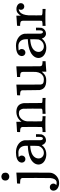

<svg xmlns="http://www.w3.org/2000/svg" viewBox="920 -1684 914 2905"><g transform="rotate(-90 1377.5 -232.0)"><path d="M160 -669Q185 -667 201 -651.5Q217 -636 217 -609Q217 -573 190 -558Q177 -549 158 -549Q138 -549 125 -558Q98 -573 98 -609Q98 -637 115.5 -653Q133 -669 160 -669ZM28 163Q58 168 64 168Q76 168 85 165Q127 150 135 77Q137 65 137 -141Q137 -347 136 -353Q132 -373 119 -378.5Q106 -384 72 -385H52V-408Q52 -431 54 -431L58 -432Q62 -432 70 -432.5Q78 -433 87 -433.5Q96 -434 108.5 -434.5Q121 -435 133 -436Q151 -437 171.5 -438.5Q192 -440 202.5 -441Q213 -442 214 -442H218V-184Q217 36 216.5 59.5Q216 83 211 98Q196 144 155 174.5Q114 205 58 205Q13 205 -21 181.5Q-55 158 -55 117Q-55 94 -40 79Q-25 64 -2 64Q21 64 36.5 79.5Q52 95 52 118Q52 143 28 163Z M369 -359Q369 -373 377 -391Q390 -418 429 -433Q468 -448 524 -448Q590 -448 638.5 -418Q687 -388 702 -340Q707 -326 707.5 -308.5Q708 -291 708 -194Q708 -96 708.5 -79.5Q709 -63 714 -54Q720 -40 734 -40Q747 -40 753 -54Q759 -66 759 -109V-145H799V-106Q798 -66 796 -59Q787 -31 763 -12.5Q739 6 706 6Q681 6 661.5 -11.5Q642 -29 635 -54V-58Q632 -55 623 -44.5Q614 -34 610 -30Q561 11 496 11Q444 11 403 -11Q362 -33 348 -69Q340 -88 340 -107Q340 -154 379 -193Q402 -216 436 -231Q504 -262 610 -268H624V-290Q624 -324 618 -340Q608 -373 583 -392Q558 -411 521 -411Q454 -411 454 -403Q476 -388 476 -359Q476 -337 460.5 -321Q445 -305 422 -305Q399 -305 384 -321Q369 -337 369 -359ZM624 -175Q624 -233 623 -233Q620 -233 618 -232Q481 -223 443 -151Q432 -131 432 -106Q432 -72 456 -49Q480 -26 515 -26Q555 -26 583.5 -50Q612 -74 621 -109Q623 -116 624 -175Z M994 -60Q1002 -46 1041 -46H1055H1071V0H1063Q1050 -3 951 -3Q852 -3 839 0H831V-46H847H861Q900 -46 908 -60V-68Q908 -77 908 -91Q908 -105 908.5 -122.5Q909 -140 909 -161.5Q909 -183 909 -203Q909 -234 908.5 -269.5Q908 -305 908 -328V-351Q905 -370 893.5 -376.5Q882 -383 849 -385H831V-408Q831 -431 833 -431L843 -432Q853 -433 871.5 -434Q890 -435 908 -436Q925 -437 944 -438.5Q963 -440 973 -441Q983 -442 984 -442H987V-402Q987 -364 988 -364L989 -365Q1043 -442 1142 -442Q1257 -438 1269 -329Q1270 -322 1270 -190Q1270 -62 1271 -60Q1275 -52 1283 -49Q1304 -46 1332 -46H1348V0H1340Q1327 -3 1228 -3Q1129 -3 1116 0H1108V-46H1124H1132Q1185 -46 1185 -62Q1186 -64 1186 -200Q1185 -335 1184 -343Q1177 -375 1161.5 -389.5Q1146 -404 1114 -404Q1069 -404 1035 -370Q1000 -335 994 -282Q994 -281 994 -263.5Q994 -246 993.5 -219Q993 -192 993 -168Q993 -153 993 -136.5Q993 -120 993.5 -107Q994 -94 994 -83.5Q994 -73 994 -66Z M1467 -436Q1484 -437 1504 -438.5Q1524 -440 1534.5 -441Q1545 -442 1546 -442H1549V-261Q1550 -77 1551 -71Q1555 -50 1566 -40Q1586 -26 1626 -26Q1654 -26 1673 -35Q1731 -63 1741 -144Q1741 -145 1741.5 -161Q1742 -177 1742 -201.5Q1742 -226 1742 -248Q1742 -270 1742 -294.5Q1742 -319 1742 -335L1741 -351Q1738 -370 1726.5 -376.5Q1715 -383 1682 -385H1664V-431Q1666 -431 1740.5 -436Q1815 -441 1819 -442H1826V-264Q1826 -84 1827 -81Q1830 -61 1841.5 -54.5Q1853 -48 1886 -46H1904V0Q1902 0 1829 5Q1756 10 1752 11H1745V-58Q1703 -7 1664 3Q1645 10 1611 10Q1547 10 1512 -13.5Q1477 -37 1467 -89Q1466 -96 1465 -226Q1464 -335 1463.5 -348Q1463 -361 1458 -369Q1448 -385 1398 -385H1387V-408Q1387 -431 1389 -431L1400 -432Q1410 -433 1429 -434Q1448 -435 1467 -436Z M1981 -359Q1981 -373 1989 -391Q2002 -418 2041 -433Q2080 -448 2136 -448Q2202 -448 2250.5 -418Q2299 -388 2314 -340Q2319 -326 2319.5 -308.5Q2320 -291 2320 -194Q2320 -96 2320.5 -79.5Q2321 -63 2326 -54Q2332 -40 2346 -40Q2359 -40 2365 -54Q2371 -66 2371 -109V-145H2411V-106Q2410 -66 2408 -59Q2399 -31 2375 -12.5Q2351 6 2318 6Q2293 6 2273.5 -11.5Q2254 -29 2247 -54V-58Q2244 -55 2235 -44.5Q2226 -34 2222 -30Q2173 11 2108 11Q2056 11 2015 -11Q1974 -33 1960 -69Q1952 -88 1952 -107Q1952 -154 1991 -193Q2014 -216 2048 -231Q2116 -262 2222 -268H2236V-290Q2236 -324 2230 -340Q2220 -373 2195 -392Q2170 -411 2133 -411Q2066 -411 2066 -403Q2088 -388 2088 -359Q2088 -337 2072.5 -321Q2057 -305 2034 -305Q2011 -305 1996 -321Q1981 -337 1981 -359ZM2236 -175Q2236 -233 2235 -233Q2232 -233 2230 -232Q2093 -223 2055 -151Q2044 -131 2044 -106Q2044 -72 2068 -49Q2092 -26 2127 -26Q2167 -26 2195.5 -50Q2224 -74 2233 -109Q2235 -116 2236 -175Z M2454 -46H2468Q2507 -46 2515 -60V-68Q2515 -77 2515.5 -91Q2516 -105 2516 -122.5Q2516 -140 2516 -161.5Q2516 -183 2516 -203Q2516 -234 2516 -269.5Q2516 -305 2516 -328L2515 -351Q2512 -370 2500.5 -376.5Q2489 -383 2456 -385H2438V-408Q2438 -431 2440 -431L2450 -432Q2460 -433 2478 -434Q2496 -435 2514 -436Q2530 -437 2549 -438.5Q2568 -440 2578 -441Q2588 -442 2589 -442H2592V-373Q2611 -405 2634 -423Q2657 -441 2695 -441Q2723 -441 2743 -430Q2782 -410 2782 -373Q2782 -351 2767 -336.5Q2752 -322 2731 -322Q2710 -322 2695.5 -336Q2681 -350 2681 -372Q2681 -389 2689 -400Q2691 -404 2691 -405Q2689 -407 2668 -401Q2652 -393 2644 -386Q2604 -348 2598 -260V-221Q2597 -182 2597 -154Q2597 -141 2597 -126.5Q2597 -112 2597.5 -101Q2598 -90 2598 -81Q2598 -72 2598 -66V-61Q2602 -53 2610 -51Q2620 -47 2663 -46H2694V0H2685Q2667 -3 2558 -3Q2460 -3 2446 0H2438V-46Z"/></g></svg>

Font: MathJax_Main
Style: Regular
Weight: 400
Version: Version 1.1